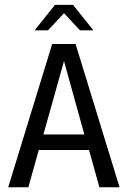

<svg xmlns="http://www.w3.org/2000/svg" viewBox="-20 -790 540 810"><path d="M250 -532.2 163.1 -222.7H335.9ZM200.2 -604.5H298.8L484.4 0H399.4L355.5 -157.2H143.6L99.6 0H14.6ZM211.9 -769.5H288.1L374 -662.1H317.4L250 -734.4L182.6 -662.1H126Z"/></svg>

Font: BabelStone Coelbren y Beirdd
Style: Regular
Weight: 400
Designer: Andrew West
Foundry: BabelStone
Version: Version 1.00;September 27, 2022